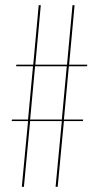

<svg xmlns="http://www.w3.org/2000/svg" viewBox="-20 -719 381 739"><path d="M26 -259H88L107 -464H42L43 -470H108L129 -699H137L116 -470H238L259 -699H267L246 -470H316L315 -464H245L226 -259H300L299 -253H226L202 0H194L218 -253H96L72 0H64L88 -253H25ZM218 -259 237 -464H115L96 -259Z"/></svg>

Font: Moniqa Black Display
Style: Regular
Weight: 900
Designer: Rajesh Rajput
Foundry: Rajesh Rajput
Version: Version 1.000